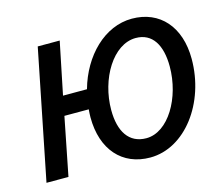

<svg xmlns="http://www.w3.org/2000/svg" viewBox="-97 -795 1093 937"><g transform="rotate(-15 449.5 -327.0)"><path d="M559 -84C471 -84 428 -153 428 -261C428 -418 519 -570 634 -570C718 -570 759 -501 759 -393C759 -235 670 -84 559 -84ZM553 12C729 12 872 -178 872 -401C872 -564 781 -666 640 -666C502 -666 384 -548 340 -390H219L273 -654H162L31 0H142L200 -293H323C322 -280 321 -266 321 -253C321 -89 412 12 553 12Z"/></g></svg>

Font: Source Sans Pro Semibold
Style: Italic
Weight: 600
Italic angle: -11°
Designer: Paul D. Hunt
Foundry: Adobe Systems Incorporated
Version: Version 3.006;hotconv 1.0.111;makeotfexe 2.5.65597